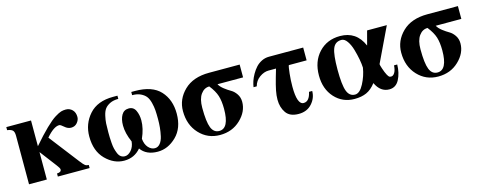

<svg xmlns="http://www.w3.org/2000/svg" viewBox="-26 -953 3639 1448"><g transform="rotate(-15 1793.0 -229.5)"><path d="M214 -461V-260Q277 -333 324.5 -379Q372 -425 403 -444Q434 -463 451 -468Q468 -473 488 -473Q518 -473 538.5 -452.5Q559 -432 559 -396Q559 -373 541 -351.5Q523 -330 493 -330Q467 -330 443.5 -351Q420 -372 410 -372Q367 -372 307 -302L486 -70Q509 -40 520 -32Q531 -24 548 -24V0H300V-24Q334 -25 334 -47Q334 -57 313 -84L215 -213H214V0H75V-379Q75 -410 63 -421.5Q51 -433 21 -437V-461Z M1000 -448V-473H1029Q1163 -473 1226 -404.5Q1289 -336 1289 -227Q1289 -114 1223.5 -50Q1158 14 1078 14Q988 14 946 -46Q896 14 816 14Q736 14 671.5 -51Q607 -116 607 -230Q607 -329 671 -401Q735 -473 858 -473H892V-448Q853 -448 826.5 -435Q800 -422 786 -403.5Q772 -385 764.5 -352Q757 -319 755.5 -293Q754 -267 754 -224Q754 -200 754.5 -185Q755 -170 757 -141.5Q759 -113 763.5 -95Q768 -77 776 -57Q784 -37 797.5 -27Q811 -17 829 -17Q855 -17 878.5 -43.5Q902 -70 906 -112Q874 -184 874 -244Q874 -294 892.5 -326Q911 -358 949 -358Q986 -358 1002 -324Q1018 -290 1018 -247Q1018 -183 986 -111Q990 -67 1012.5 -42Q1035 -17 1063 -17Q1087 -17 1104 -37.5Q1121 -58 1128.5 -92Q1136 -126 1139 -157.5Q1142 -189 1142 -224Q1142 -265 1140 -292.5Q1138 -320 1130 -352Q1122 -384 1107.5 -403Q1093 -422 1066 -435Q1039 -448 1000 -448Z M1843 -461V-361H1643Q1655 -339 1681 -319Q1707 -299 1730 -286Q1753 -273 1771 -246.5Q1789 -220 1789 -185Q1789 -109 1724.5 -47.5Q1660 14 1564 14Q1468 14 1403.5 -55Q1339 -124 1339 -232Q1339 -325 1409 -393Q1479 -461 1604 -461ZM1643 -169Q1643 -230 1630 -271.5Q1617 -313 1579 -361Q1539 -361 1512.5 -324.5Q1486 -288 1486 -219Q1486 -109 1504.5 -63Q1523 -17 1566 -17Q1643 -17 1643 -169Z M2100 -361H2042Q2006 -361 1971 -336Q1936 -311 1925 -269H1900Q1903 -291 1911 -315Q1919 -339 1934 -365.5Q1949 -392 1968 -413Q1987 -434 2014 -447.5Q2041 -461 2072 -461H2339V-361H2200Q2195 -350 2189.5 -298.5Q2184 -247 2184 -197Q2184 -56 2235 -56Q2280 -56 2295 -127H2320Q2320 -72 2281.5 -29Q2243 14 2178 14Q2109 14 2079.5 -28.5Q2050 -71 2050 -131Q2050 -164 2057.5 -202Q2065 -240 2081.5 -297.5Q2098 -355 2100 -361Z M2966 -154H2991Q2990 -88 2964 -38Q2938 12 2886 12Q2817 12 2781 -65Q2747 -21 2708 -3.5Q2669 14 2615 14Q2521 14 2460 -53Q2399 -120 2399 -226Q2399 -336 2463 -404.5Q2527 -473 2629 -473Q2756 -473 2808 -352H2809L2838 -461H2992L2863 -191Q2863 -183 2872 -156Q2884 -120 2894 -102Q2904 -84 2909.5 -81Q2915 -78 2924 -78Q2940 -78 2952 -98Q2964 -118 2966 -154ZM2735 -198Q2734 -226 2727 -264Q2720 -302 2708 -343.5Q2696 -385 2676 -413.5Q2656 -442 2632 -442Q2582 -442 2564 -395.5Q2546 -349 2546 -233Q2546 -114 2564 -65.5Q2582 -17 2626 -17Q2663 -17 2694 -76Q2725 -135 2735 -198Z M3547 -461V-361H3347Q3359 -339 3385 -319Q3411 -299 3434 -286Q3457 -273 3475 -246.5Q3493 -220 3493 -185Q3493 -109 3428.5 -47.5Q3364 14 3268 14Q3172 14 3107.5 -55Q3043 -124 3043 -232Q3043 -325 3113 -393Q3183 -461 3308 -461ZM3347 -169Q3347 -230 3334 -271.5Q3321 -313 3283 -361Q3243 -361 3216.5 -324.5Q3190 -288 3190 -219Q3190 -109 3208.5 -63Q3227 -17 3270 -17Q3347 -17 3347 -169Z"/></g></svg>

Font: STIX
Style: Bold
Weight: 700
Designer: MicroPress Inc., with final additions and corrections provided by Coen Hoffman, Elsevier (retired)
Version: Version 1.1.1